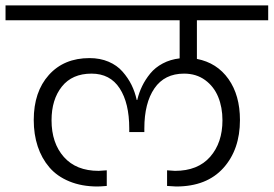

<svg xmlns="http://www.w3.org/2000/svg" viewBox="-49 -760 999 701"><path d="M594.2 -79.1Q585.4 -79.1 561 -81.1V-138.2Q583.5 -136.2 589.8 -136.2Q673.3 -136.2 718.3 -187.5Q763.2 -238.8 763.2 -320.8Q763.2 -368.2 747.6 -406.2Q731.9 -444.3 699.7 -467.8Q667.5 -491.2 623 -491.2Q551.8 -491.2 514.9 -437.5Q478 -383.8 478 -291V-277.8H422.9V-291Q422.9 -383.8 387.9 -437.5Q353 -491.2 285.2 -491.2Q214.4 -491.2 176.8 -443.8Q139.2 -396.5 139.2 -320.8Q139.2 -237.8 184.1 -187Q229 -136.2 311 -136.2Q318.4 -136.2 340.8 -138.2V-81.1Q316.4 -79.1 307.1 -79.1Q249.5 -79.1 204.3 -97.7Q159.2 -116.2 131.1 -149.2Q103 -182.1 88.6 -225.8Q74.2 -269.5 74.2 -321.8Q74.2 -424.8 129.4 -486.3Q184.6 -547.9 277.8 -547.9Q316.4 -547.9 347.4 -534.7Q378.4 -521.5 398.4 -498.5Q418.5 -475.6 431.2 -450Q443.8 -424.3 450.2 -395H452.1Q458.5 -421.9 470 -445.6Q481.4 -469.2 499.5 -491.5Q517.6 -513.7 545.2 -528.3Q572.8 -543 606.9 -546.9V-686H-28.8V-740.2H930.2V-686H669.9V-544.9Q743.2 -530.8 785.2 -471.4Q827.1 -412.1 827.1 -321.8Q827.1 -213.9 766.4 -146.5Q705.6 -79.1 594.2 -79.1Z"/></svg>

Font: PoppinsZ Light
Style: Regular
Weight: 300
Designer: Ninad Kale (Devanagari), Jonny Pinhorn (Latin)
Foundry: Indian Type Foundry
Version: Version 3.002;FEAKit 1.0